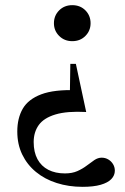

<svg xmlns="http://www.w3.org/2000/svg" viewBox="-20 -483 484 744"><path d="M300 241Q246 241 199.8 226.2Q153.5 211.5 119.2 183.2Q85 155 66 115.5Q47 76 47 26.5Q47 -25 68.2 -61.8Q89.5 -98.5 139.8 -117.5Q190 -136.5 277 -133.5L250 -68.5L252.5 -235.5H274L314 -49Q240 -53 195 -39.5Q150 -26 130.2 1.5Q110.5 29 110.5 67.5Q110.5 106.5 125.2 133.8Q140 161 167.2 175Q194.5 189 231.5 189Q259.5 189 279.8 180Q300 171 316 158.8Q332 146.5 345.8 137.2Q359.5 128 374 128Q388 128 399.5 134.8Q411 141.5 418 153Q425 164.5 425 178.5Q425 196.5 411.5 210.8Q398 225 370.2 233Q342.5 241 300 241ZM260 -323.5Q229.5 -323.5 209.2 -343.8Q189 -364 189 -393Q189 -422.5 209.2 -442.8Q229.5 -463 260 -463Q291 -463 311 -442.8Q331 -422.5 331 -393Q331 -364 311 -343.8Q291 -323.5 260 -323.5Z"/></svg>

Font: Newsreader 36pt Medium
Style: Regular
Weight: 500
Designer: Hugues Gentile
Foundry: Production Type
Version: Version 1.003